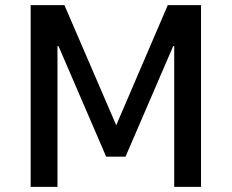

<svg xmlns="http://www.w3.org/2000/svg" viewBox="-20 -725 899 745"><path d="M99 0V-705H230L431 -239L631 -705H760V0H656V-546H652L467 -117H392L207 -546H203V0Z"/></svg>

Font: Nunito Sans 7pt SemiCondensed SemiBold
Style: Regular
Weight: 600
Width: 4
Designer: Vernon Adams
Foundry: Vernon Adams
Version: Version 3.101;gftools[0.9.27]